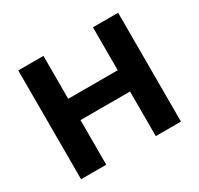

<svg xmlns="http://www.w3.org/2000/svg" viewBox="-139 -814 1020 984"><g transform="rotate(-30 371.5 -322.0)"><path d="M667 -644V0H518V-264H225V0H76V-644H225V-390H518V-644Z"/></g></svg>

Font: Montserrat Ace
Style: Bold
Weight: 700
Designer: Julieta Ulanovsky
Foundry: Julieta Ulanovsky
Version: Version 1